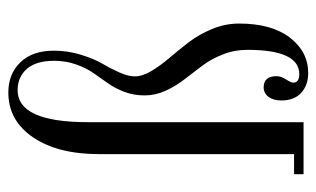

<svg xmlns="http://www.w3.org/2000/svg" viewBox="-170 -582 763 463"><g transform="rotate(-90 211.5 -350.5)"><path d="M266.6 11.2Q237.8 11.2 219.2 -5.6Q200.7 -22.5 200.7 -53.7Q200.7 -72.8 209.5 -84.5Q218.3 -96.2 232.4 -96.2Q259.3 -96.2 259.3 -64.9Q259.3 -54.2 251.5 -42.2Q243.7 -30.3 243.7 -24.9Q243.7 -10.3 264.2 -10.3Q322.8 -10.3 322.8 -135.3Q322.8 -167 311.5 -195.3Q300.3 -223.6 283.9 -245.1Q267.6 -266.6 251.5 -287.4Q235.4 -308.1 224.1 -332.8Q212.9 -357.4 212.9 -383.3Q212.9 -409.2 221.4 -431.9Q230 -454.6 242.4 -471.9Q254.9 -489.3 267.1 -507.1Q279.3 -524.9 287.8 -549.1Q296.4 -573.2 296.4 -601.6Q296.4 -645 276.9 -667.2Q257.3 -689.5 225.6 -689.5Q148.4 -689.5 148.4 -520V0H22.9V-22.9H71.3V-492.2Q71.3 -592.8 111.8 -652.3Q152.3 -711.9 220.2 -711.9Q264.6 -711.9 292.7 -682.9Q320.8 -653.8 320.8 -602.1Q320.8 -568.4 311 -536.9Q301.3 -505.4 289.8 -485.8Q278.3 -466.3 268.6 -444.8Q258.8 -423.3 258.8 -407.2Q258.8 -388.2 272 -366.5Q285.2 -344.7 303.7 -323Q322.3 -301.3 341.1 -276.9Q359.9 -252.4 373 -220.7Q386.2 -189 386.2 -155.3Q386.2 -77.1 352.3 -33Q318.4 11.2 266.6 11.2Z"/></g></svg>

Font: Imbue
Style: Regular
Weight: 400
Designer: Tyler Finck
Foundry: Etcetera Type Company
Version: Version 0.910